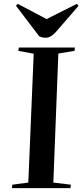

<svg xmlns="http://www.w3.org/2000/svg" viewBox="-20 -977 428 997"><path d="M155 -698 75 -713 78 -730H369L367 -713L283 -699L257 -29L348 -18L346 0H42L44 -18L127 -29ZM63 -947 72 -957 222 -878 379 -957 388 -947 272 -813Q244 -781 218 -781Q207 -781 199.5 -783Q192 -785 184 -788Z"/></svg>

Font: Literata 72pt SemiBold
Style: Italic
Weight: 600
Italic angle: -2°
Designer: Latin by Veronika Burian and Jose Scaglione. Greek by Irene Vlachou. Cyrillic by Vera Evstafieva
Foundry: TypeTogether
Version: Version 3.002